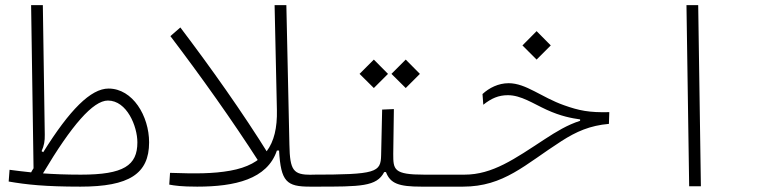

<svg xmlns="http://www.w3.org/2000/svg" viewBox="-20 -713 2970 735"><path d="M288.1 1.5C474.1 1.5 550.8 -47.4 550.8 -168C550.8 -268.6 488.3 -374 395.5 -374C327.6 -374 246.6 -292.5 145.5 -130.4L139.2 -134.3C148.9 -155.8 151.9 -173.3 151.4 -197.3L144 -693.4H99.1L108.4 -68.8C105 -64 102.1 -58.6 99.1 -53.2C69.3 -56.2 42.5 -59.6 16.6 -63L13.2 -18.1C81.1 -6.3 152.3 1.5 288.1 1.5ZM144.5 -49.3C254.4 -233.9 336.4 -328.1 393.1 -328.1C465.8 -328.1 505.9 -229.5 505.9 -168C505.9 -79.6 453.6 -44.4 289.6 -44.4C232.4 -44.4 185.5 -46.4 144.5 -49.3Z M974.1 -88.9 1010.7 -118.2C908.2 -283.7 784.7 -457 670.4 -607.9L632.3 -574.7C749 -420.9 868.2 -253.9 974.1 -88.9Z M734.9 1.5C878.4 1.5 1002.9 -26.4 1040 -136.7H1048.3C1055.2 -17.1 1077.1 1.5 1167 1.5C1197.8 1.5 1210 -4.9 1210 -22.9C1210 -40 1202.6 -43.9 1171.9 -43.9C1103 -43.9 1089.8 -59.6 1087.9 -158.7L1076.2 -693.4H1031.2L1040 -292C1043 -156.2 991.7 -83 861.3 -59.6C795.9 -47.9 729.5 -47.9 630.9 -51.3L627.9 -6.3C648.9 -2.4 674.3 1.5 734.9 1.5Z M1166 1.5C1173.3 1.5 1180.7 1.5 1188 1.5C1360.8 1.5 1421.9 1.5 1450.7 -54.2H1457.5C1474.1 -10.7 1505.9 1.5 1593.3 1.5H1752C1775.4 1.5 1789.6 -2.4 1789.6 -22C1789.6 -42 1782.7 -44.4 1757.8 -44.4H1604.5C1486.8 -44.4 1485.4 -63.5 1485.4 -124L1487.8 -295.4L1442.9 -293.5L1439 -119.1C1437.5 -53.2 1422.4 -44.4 1171.9 -44.4ZM1411.1 -376 1465.3 -430.2 1411.1 -484.9 1356.4 -430.2ZM1533.2 -376 1587.4 -430.2 1533.2 -484.9 1478.5 -430.2Z M1752 1.5C1909.2 1.5 1989.3 -83 2129.4 -172.9C2186.5 -209.5 2238.3 -232.4 2311 -238.8L2312.5 -283.7C2235.4 -281.7 2196.8 -289.6 2139.2 -310.1C2052.2 -340.8 1993.7 -394.5 1927.2 -394.5C1887.7 -394.5 1852.5 -376.5 1827.1 -353L1830.1 -312C1860.8 -336.4 1888.2 -348.6 1924.3 -348.6C1974.6 -348.6 2021 -316.4 2072.3 -293C2127.4 -267.6 2169.9 -260.3 2200.7 -255.9V-250.5C2151.9 -234.9 2110.4 -209.5 2065.4 -180.2C1949.7 -104.5 1865.7 -44.4 1757.8 -44.4C1735.8 -44.4 1723.6 -37.6 1723.6 -21C1723.6 -5.4 1736.3 1.5 1752 1.5ZM2034.2 -484.9 2088.4 -539.1 2034.2 -593.8 1980 -539.1Z M2618.2 0H2663.1L2652.8 -693.4H2607.9Z"/></svg>

Font: Cascadia Code PL ExtraLight
Style: Regular
Weight: 200
Monospace: yes
Designer: Aaron Bell
Foundry: Saja Typeworks
Version: Version 2404.023